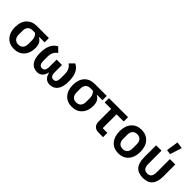

<svg xmlns="http://www.w3.org/2000/svg" viewBox="205 -1973 3154 3154"><g transform="rotate(45 1782.0 -396.0)"><path d="M280.8 12.2Q170.4 12.2 105.2 -60.5Q40 -133.3 40 -254.9Q40 -379.9 104.7 -450.9Q169.4 -522 285.2 -522H562V-421.9H439V-414.1Q481.9 -390.6 502.4 -351.1Q522.9 -311.5 522.9 -249Q522.9 -131.8 457.3 -59.8Q391.6 12.2 280.8 12.2ZM280.8 -89.8Q332.5 -89.8 362.3 -121.8Q392.1 -153.8 392.1 -212.9V-300.8Q392.1 -376 340.8 -421.9H285.2Q231 -421.9 200.9 -390.9Q170.9 -359.9 170.9 -300.8V-212.9Q170.9 -153.8 200.4 -121.8Q230 -89.8 280.8 -89.8Z M814.9 12.2Q729 12.2 679.9 -53Q630.9 -118.2 630.9 -247.1Q630.9 -464.8 766.1 -534.2L843.8 -456.1Q761.7 -403.8 761.7 -289.1V-204.1Q761.7 -142.1 779.1 -116Q796.4 -89.8 832 -89.8Q867.7 -89.8 884.8 -116Q901.9 -142.1 901.9 -204.1V-361.8H1026.9V-204.1Q1026.9 -142.1 1043.9 -116Q1061 -89.8 1097.2 -89.8Q1132.8 -89.8 1149.4 -116Q1166 -142.1 1166 -204.1V-289.1Q1166 -399.9 1085 -456.1L1163.1 -534.2Q1231 -500 1264.4 -430.9Q1297.9 -361.8 1297.9 -247.1Q1297.9 -118.2 1248.5 -53Q1199.2 12.2 1112.8 12.2Q996.1 12.2 965.8 -122.1H961.9Q948.2 -57.1 911.4 -22.5Q874.5 12.2 814.9 12.2Z M1624.5 12.2Q1514.2 12.2 1449 -60.5Q1383.8 -133.3 1383.8 -254.9Q1383.8 -379.9 1448.5 -450.9Q1513.2 -522 1628.9 -522H1905.8V-421.9H1782.7V-414.1Q1825.7 -390.6 1846.2 -351.1Q1866.7 -311.5 1866.7 -249Q1866.7 -131.8 1801 -59.8Q1735.4 12.2 1624.5 12.2ZM1624.5 -89.8Q1676.3 -89.8 1706.1 -121.8Q1735.8 -153.8 1735.8 -212.9V-300.8Q1735.8 -376 1684.6 -421.9H1628.9Q1574.7 -421.9 1544.7 -390.9Q1514.6 -359.9 1514.6 -300.8V-212.9Q1514.6 -153.8 1544.2 -121.8Q1573.7 -89.8 1624.5 -89.8Z M2240.7 0Q2176.8 0 2142.6 -33.7Q2108.4 -67.4 2108.4 -129.9V-421.9H1957.5V-522H2400.4V-421.9H2233.4V-100.1H2342.3V0Z M2705.1 12.2Q2594.2 12.2 2529.3 -61.8Q2464.4 -135.7 2464.4 -261.2Q2464.4 -387.2 2529.3 -460.7Q2594.2 -534.2 2705.1 -534.2Q2816.9 -534.2 2882.1 -460.7Q2947.3 -387.2 2947.3 -261.2Q2947.3 -135.7 2881.8 -61.8Q2816.4 12.2 2705.1 12.2ZM2705.1 -89.8Q2756.8 -89.8 2786.6 -121.6Q2816.4 -153.3 2816.4 -212.9V-309.1Q2816.4 -368.2 2786.6 -400.1Q2756.8 -432.1 2705.1 -432.1Q2654.3 -432.1 2624.8 -400.1Q2595.2 -368.2 2595.2 -309.1V-212.9Q2595.2 -153.8 2624.8 -121.8Q2654.3 -89.8 2705.1 -89.8Z M3317.4 -581.1 3235.4 -592.8 3268.1 -804.2 3383.3 -787.1ZM3276.4 12.2Q3053.2 12.2 3053.2 -241.2V-522H3178.2V-217.8Q3178.2 -152.3 3201.9 -121.1Q3225.6 -89.8 3276.4 -89.8Q3327.1 -89.8 3350.3 -121.1Q3373.5 -152.3 3373.5 -217.8V-522H3498.5V-241.2Q3498.5 12.2 3276.4 12.2Z"/></g></svg>

Font: Anuphan SemiBold
Style: Bold
Weight: 600
Designer: Mike Abbink, Paul van der Laan, Pieter van Rosmalen, Mint Tantisuwanna
Foundry: Bold Monday; Cadson Demak
Version: Version 3.002;hotconv 1.0.109;makeotfexe 2.5.65596